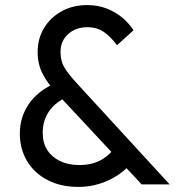

<svg xmlns="http://www.w3.org/2000/svg" viewBox="-20 -725 699 755"><path d="M537 0 205 -356Q166 -398 147 -436Q128 -474 128 -520Q128 -573 153 -614.5Q178 -656 222 -680.5Q266 -705 323 -705Q365 -705 399.5 -691.5Q434 -678 460.5 -656Q487 -634 505 -606L440 -547Q417 -579 389.5 -598.5Q362 -618 323 -618Q278 -618 248 -591Q218 -564 218 -521Q218 -485 233 -460Q248 -435 278 -402L647 0ZM288 10Q219 10 167 -17Q115 -44 86.5 -91.5Q58 -139 58 -200Q58 -263 92 -314Q126 -365 191 -395L234 -339Q194 -319 171 -284.5Q148 -250 148 -202Q148 -163 166 -135Q184 -107 216.5 -91.5Q249 -76 291 -76Q344 -76 381 -98Q418 -120 437 -154L496 -85Q476 -58 443.5 -36.5Q411 -15 371.5 -2.5Q332 10 288 10Z"/></svg>

Font: Outfit Thin
Style: Regular
Weight: 400
Version: Version 1.100;gftools[0.9.27]